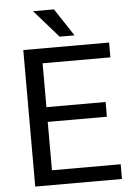

<svg xmlns="http://www.w3.org/2000/svg" viewBox="-60 -952 688 996"><g transform="rotate(-5 284.0 -453.5)"><path d="M484.4 -328.6H176.3V-76.7H534.2V0H82.5V-710.9H529.3V-633.8H176.3V-405.3H484.4ZM354 -763.7H276.4L150.4 -907.2H259.3Z"/></g></svg>

Font: RobotoSquareBracket
Style: Square-Bracket
Weight: 400
Version: Version 2.137; 2017